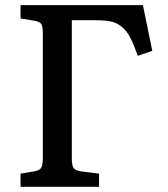

<svg xmlns="http://www.w3.org/2000/svg" viewBox="-20 -720 646 740"><path d="M59.1 0V-50.8L113.8 -60.1Q133.8 -63.5 139.4 -74.5Q145 -85.4 145 -110.8V-592.8Q145 -617.2 139.2 -627Q133.3 -636.7 111.8 -640.1L59.1 -648.9V-700.2H530.8L566.9 -523.9L511.2 -504.9Q494.6 -550.8 481.9 -575.4Q469.2 -600.1 450 -616.2Q430.7 -632.3 407.5 -637.2Q384.3 -642.1 345.2 -642.1H256.8V-108.9Q256.8 -82.5 263.7 -72.5Q270.5 -62.5 293.9 -59.1L361.8 -50.8V0Z"/></svg>

Font: Literata Book Medium
Style: Regular
Weight: 500
Designer: Latin by Veronika Burian and Jose Scaglione. Greek by Irene Vlachou. Cyrillic by Vera Evstafieva
Foundry: TypeTogether
Version: Version 2.003;PS 002.003;hotconv 1.0.88;makeotf.lib2.5.64775